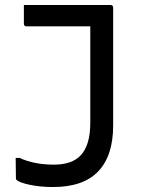

<svg xmlns="http://www.w3.org/2000/svg" viewBox="-20 -552 640 772"><path d="M424 -532Q435 -532 435 -521V-47Q435 74 375 137Q315 200 193 200Q142 200 99.5 191Q57 182 46 171Q44 169 44 163Q44 143 43.5 123Q43 103 43 83H59Q117 110 197 110Q270 110 305 72Q343 31 343 -58V-446H87Q76 -446 76 -457V-532Z"/></svg>

Font: Recursive Mn Lnr St
Style: Regular
Weight: 400
Monospace: yes
Version: Version 1.079;hotconv 1.0.112;makeotfexe 2.5.65598; ttfautoh